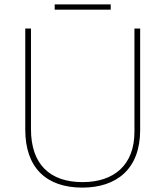

<svg xmlns="http://www.w3.org/2000/svg" viewBox="-20 -844 752 874"><path d="M484 -824H229V-800H484ZM618 -252V-714H592V-244C592 -92 498 -15 356 -15C207 -15 121 -96 121 -256V-714H95V-254C95 -81 190 10 355 10C510 10 618 -74 618 -252Z"/></svg>

Font: Noto Sans Ethiopic Thin
Style: Regular
Weight: 100
Designer: Monotype Design Team
Foundry: Monotype Imaging Inc.
Version: Version 2.102